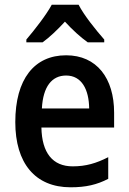

<svg xmlns="http://www.w3.org/2000/svg" viewBox="-20 -786 547 816"><path d="M314 -766H200C177 -723 127 -659 92 -618V-606H161C190 -627 224 -659 256 -694C288 -659 322 -628 353 -606H423V-618C387 -659 337 -721 314 -766ZM261 -551C126 -551 45 -450 45 -267C45 -93 129 10 280 10C345 10 392 -1 440 -26V-118C389 -92 345 -79 289 -79C204 -79 158 -136 156 -244H465V-307C465 -454 391 -551 261 -551ZM261 -465C327 -465 358 -406 359 -325H158C163 -419 201 -465 261 -465Z"/></svg>

Font: Noto Sans UI SemiCondensed Medium
Style: Regular
Weight: 500
Width: 4
Designer: Monotype Design Team
Foundry: Monotype Imaging Inc.
Version: Version 1.901